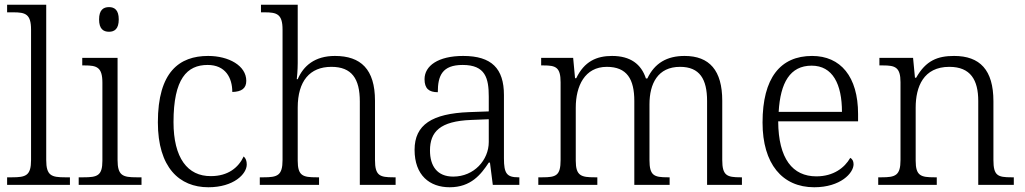

<svg xmlns="http://www.w3.org/2000/svg" viewBox="-20 -780 4324 810"><path d="M10 0H275V-32H254C197 -32 175 -39 175 -105V-760H10V-728H36C87 -728 111 -721 111 -655V-105C111 -39 89 -32 31 -32H10Z M440 -646C463 -646 481 -658 481 -698C481 -738 463 -750 440 -750C416 -750 398 -738 398 -698C398 -658 416 -646 440 -646ZM312 0H577V-32H556C498 -32 476 -39 476 -105V-536H327V-504H337C388 -504 412 -497 412 -431V-102C412 -38 390 -32 332 -32H312Z M859 10C966 10 1021 -46 1021 -86C1021 -101 1017 -112 1008 -120C986 -73 942 -37 870 -37C771 -36 712 -114 712 -265C712 -448 769 -506 856 -506C931 -506 960 -452 960 -392C999 -393 1019 -407 1019 -439C1019 -503 945 -544 858 -544C737 -544 646 -477 646 -264C646 -73 737 10 859 10Z M1076 0H1326V-32H1315C1258 -32 1236 -38 1236 -102V-326C1236 -438 1287 -498 1378 -498C1464 -498 1498 -448 1498 -352V0H1649V-32H1639C1582 -32 1562 -39 1562 -105V-355C1562 -488 1502 -544 1393 -544C1308 -544 1260 -502 1236 -446H1232C1233 -451 1236 -486 1236 -514V-760H1081V-728H1096C1148 -728 1172 -721 1172 -655V-105C1172 -39 1150 -32 1092 -32H1076Z M1877 10C1967 10 2009 -44 2042 -94H2047L2059 0H2171V-32H2167C2118 -32 2106 -48 2106 -112V-379C2106 -491 2054 -544 1934 -544C1828 -544 1771 -502 1771 -446C1771 -406 1790 -391 1827 -391C1827 -460 1845 -506 1932 -506C2028 -506 2042 -450 2042 -372V-310L1959 -307C1803 -301 1729 -254 1729 -148C1729 -40 1793 10 1877 10ZM1892 -35C1824 -35 1794 -80 1794 -145C1794 -224 1836 -269 1968 -274L2042 -277V-181C2042 -105 1980 -35 1892 -35Z M2251 0H2500V-32H2489C2432 -32 2409 -38 2409 -102V-326C2409 -417 2447 -498 2540 -498C2625 -498 2656 -446 2656 -354V0H2805V-32H2797C2739 -32 2720 -39 2720 -105V-340C2720 -427 2755 -498 2849 -498C2932 -498 2963 -446 2963 -354V0H3110V-32H3104C3047 -32 3027 -39 3027 -105V-355C3027 -483 2973 -544 2868 -544C2794 -544 2742 -514 2711 -449H2705C2685 -510 2639 -544 2562 -544C2497 -544 2445 -521 2411 -450H2406L2398 -536H2263V-504H2273C2324 -504 2345 -497 2345 -433V-105C2345 -39 2326 -32 2268 -32H2251Z M3415 10C3526 10 3581 -50 3581 -87C3581 -101 3575 -110 3567 -114C3543 -72 3496 -36 3424 -36C3324 -36 3264 -110 3263 -268H3600V-299C3600 -457 3526 -544 3406 -544C3272 -544 3197 -451 3197 -263C3197 -89 3280 10 3415 10ZM3532 -308H3265C3272 -431 3313 -503 3404 -503C3493 -503 3532 -425 3532 -308Z M3685 0H3932V-32H3922C3865 -32 3843 -38 3843 -102V-326C3843 -414 3876 -498 3985 -498C4075 -498 4107 -442 4107 -354V0H4257V-32H4247C4189 -32 4171 -39 4171 -105V-353C4171 -485 4114 -544 4005 -544C3936 -544 3886 -525 3845 -452H3840L3832 -536H3690V-504H3705C3756 -504 3779 -497 3779 -433V-105C3779 -39 3757 -32 3699 -32H3685Z"/></svg>

Font: Noto Serif Georgian Light
Style: Regular
Weight: 300
Designer: Monotype Design Team, Akaki Razmadze
Foundry: Google LLC
Version: Version 2.003